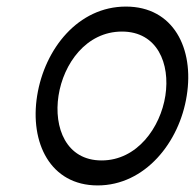

<svg xmlns="http://www.w3.org/2000/svg" viewBox="-20 -585 593 584"><path d="M93 -294C70 -151 133 -21 277 -21C421 -21 526 -152 548 -294C571 -437 508 -565 363 -565C218 -565 116 -437 93 -294ZM158 -294C173 -391 242 -489 351 -489C459 -489 498 -391 483 -294C468 -197 397 -97 289 -97C181 -97 143 -197 158 -294Z"/></svg>

Font: Charger Static
Style: Obl
Weight: 1000
Designer: Jasper
Foundry: KineticPlasma Fonts/Cannot Into Space Fonts
Version: Version 1.1